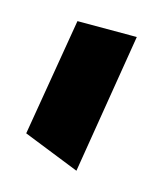

<svg xmlns="http://www.w3.org/2000/svg" viewBox="-55 -936 278 340"><g transform="rotate(15 84.0 -766.0)"><path d="M114.7 -637.2 11.7 -678.2 47.9 -893.6H156.7Z"/></g></svg>

Font: Pinar DS1 Black
Style: Regular
Weight: 900
Designer: Amin Abedi
Version: Version 3.000